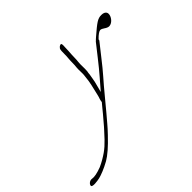

<svg xmlns="http://www.w3.org/2000/svg" viewBox="-191 -731 1072 1072"><g transform="rotate(-45 345.0 -195.0)"><path d="M379.6 -192C380.8 -195 382.8 -202 384.7 -211C388.2 -228 393.4 -241 396.5 -257L400.7 -280C402.3 -288 403.8 -296 405 -305C404.5 -312 406.9 -320 408 -327C410.3 -353 406.9 -377 409.6 -400C412.3 -419 411 -436 412.5 -456C414.4 -475 414.3 -489 415 -505C414.9 -513 418.4 -536 412 -538C403.6 -541 388 -528 387.7 -517L386.6 -508C385.1 -488 387.2 -475 384.5 -452C382.2 -428 384 -406 380.9 -384C378.6 -366 383.2 -335 378.9 -314C375.6 -271 365.8 -240 355.6 -194C351 -172 346.2 -170 343.9 -148C331.2 -134 315.7 -113 301 -96C281.2 -74 259.7 -46 240.6 -26C189.4 31 167.5 52 117.7 81C104.1 89 94.2 94 78.8 101C44.3 114 18.9 119 2.4 116C-13.2 113 -30.1 127 -30 139C-29.9 153 14.6 146 32.6 142C53 137 87.4 124 127 102C154.9 86 192.3 54 237.6 6C274.2 -32 288.5 -52 320.7 -89C339.7 -111 413.2 -202 450.1 -243C488.7 -286 548.2 -366 586.7 -413L577.2 -401C578.8 -403 577.2 -407 579.5 -409C597.4 -428 614.3 -439 622.3 -439C628.3 -439 637.3 -435 645.4 -429C654.9 -422 665 -418 672 -418C689 -418 706.9 -432 715.7 -452C726.5 -478 714.4 -494 685.4 -494C657.4 -494 642 -483 577 -427C570.7 -421 563.9 -416 559.1 -410L562.7 -415C536.1 -382 471.4 -297 434.1 -255Z"/></g></svg>

Font: MewTooHand
Style: UltimateCondIta
Weight: 400
Designer: Mew Too, Robert Jablonski
Version: Version 0.77